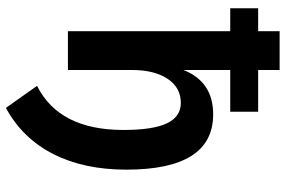

<svg xmlns="http://www.w3.org/2000/svg" viewBox="-179 -581 971 653"><g transform="rotate(90 306.5 -254.5)"><path d="M86 0V-552H8V-647H86V-720H218V-647H360V-552H218V-393Q258 -494 369 -494Q557 -494 557 -199Q557 -54 503.5 50.5Q450 155 347 211L272 105Q422 30 422 -189Q422 -289 399.5 -336.5Q377 -384 330 -384Q278 -384 248 -339Q218 -294 218 -217V0Z"/></g></svg>

Font: Wix Madefor Text
Style: Bold
Weight: 700
Designer: Dalton Maag Ltd
Foundry: Dalton Maag Ltd
Version: Version 3.100